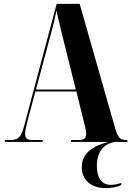

<svg xmlns="http://www.w3.org/2000/svg" viewBox="-20 -734 679 993"><path d="M5 0H201V-10H145C120 -10 110 -19 110 -42C110 -57 115 -81 123 -111L163 -261H375L416 -95C420 -77 426 -58 426 -44C426 -23 418 -10 389 -10H348V0H542C433 27 403 77 403 131C403 200 454 239 528 239C555 239 588 233 607 223V212C587 219 568 222 553 222C507 222 481 188 481 124C481 51 516 12 571 0H639V-10H631C602 -10 589 -24 576 -69L392 -714H273L105 -83C90 -27 75 -10 37 -10H5ZM166 -271 246 -569C256 -605 264 -638 272 -680C281 -636 290 -601 300 -560L372 -271Z"/></svg>

Font: Noto Serif Display ExtraCondensed ExtraBold
Style: Regular
Weight: 800
Width: 2
Designer: Monotype Design Team
Foundry: Monotype Imaging Inc.
Version: Version 2.009